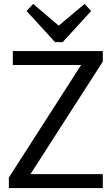

<svg xmlns="http://www.w3.org/2000/svg" viewBox="-20 -961 571 981"><path d="M25.3 -53.8 429.8 -684.1 468.2 -628.8H45.5V-700H505.2V-646.2L100 -15.9L59.7 -71.2H505.2V0H25.3ZM445.8 -904.9 300.3 -745.7H261.4L115.7 -904.9L149.5 -940.9L301.5 -811.8H258.5L412.1 -940.9Z"/></svg>

Font: Pathway Extreme 8pt Thin
Style: Regular
Weight: 100
Designer: Eduardo Rodriguez Tunni
Foundry: Eduardo Rodriguez Tunni
Version: Version 1.000